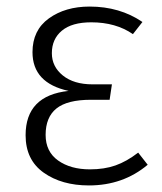

<svg xmlns="http://www.w3.org/2000/svg" viewBox="-20 -554 493 585"><path d="M251 11Q168 11 113 -28Q58 -67 58 -142Q58 -263 189 -277Q79 -301 79 -395Q79 -462 129 -498Q179 -534 253 -534Q345 -534 414 -487L385 -450Q333 -486 258 -486Q199 -486 168.5 -460.5Q138 -435 138 -392Q138 -351 171.5 -324Q205 -297 262 -297H321L314 -250H257Q185 -250 152 -223.5Q119 -197 119 -143Q119 -92 157 -65Q195 -38 254 -38Q298 -38 332 -50Q366 -62 401 -89L430 -52Q355 11 251 11Z"/></svg>

Font: Trujillo Light
Style: Regular
Weight: 300
Designer: Fira Sans original fonts by bBox Type GmbH, Carrois Corporate GbR, & Edenspiekermann AG / Changes by Cristiano Sobral
Foundry: Fira Sans original fonts by bBox Type GmbH, Carrois Corporate GbR, & Edenspiekermann AG / Changes by Cristiano Sobral
Version: Version 4.301;July 28, 2020;FontCreator 13.0.0.2655 64-bit